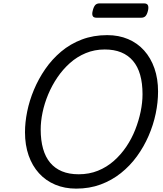

<svg xmlns="http://www.w3.org/2000/svg" viewBox="-20 -1098 965 1137"><path d="M431 19Q363 19 307 -4.5Q251 -28 211 -72Q171 -116 149.5 -177.5Q128 -239 128 -315Q128 -373 141 -437.5Q154 -502 181 -566.5Q208 -631 248 -689Q288 -747 342 -792.5Q396 -838 464.5 -864Q533 -890 615 -890Q683 -890 738.5 -866.5Q794 -843 833.5 -799Q873 -755 894.5 -693.5Q916 -632 916 -556Q916 -492 902 -425Q888 -358 860 -293.5Q832 -229 791 -172.5Q750 -116 696 -73Q642 -30 576 -5.5Q510 19 431 19ZM446 -66Q508 -66 560 -87Q612 -108 654 -145Q696 -182 728 -229.5Q760 -277 781 -330.5Q802 -384 813 -437.5Q824 -491 824 -540Q824 -605 810 -654.5Q796 -704 767.5 -737.5Q739 -771 697.5 -788Q656 -805 600 -805Q540 -805 488 -783.5Q436 -762 394 -724.5Q352 -687 319.5 -639Q287 -591 265 -538Q243 -485 232 -432Q221 -379 221 -331Q221 -267 235 -217.5Q249 -168 277 -134.5Q305 -101 347 -83.5Q389 -66 446 -66ZM552 -993Q533 -993 528.5 -1004.5Q524 -1016 529 -1034Q534 -1056 543 -1067Q552 -1078 570 -1078H832Q852 -1078 856.5 -1065.5Q861 -1053 856 -1034Q851 -1013 842 -1003Q833 -993 815 -993Z"/></svg>

Font: Playwrite DK Uloopet
Style: Regular
Weight: 400
Designer: Veronika Burian, José Scaglione
Foundry: TypeTogether
Version: Version 1.002